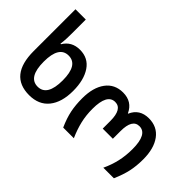

<svg xmlns="http://www.w3.org/2000/svg" viewBox="-98 -1165 1580 1580"><g transform="rotate(45 692.5 -375.0)"><path d="M298 10Q410 10 470 -64.5Q530 -139 530 -271Q530 -398 478.5 -474.5Q427 -551 330 -551Q234 -551 187 -472H181Q186 -511 187 -542.5Q188 -574 188 -599V-760H68V-274Q68 10 298 10ZM298 -89Q188 -89 188 -271Q188 -451 298 -451Q408 -451 408 -272Q408 -89 298 -89Z M685 0H809Q777 -72 761.5 -138.5Q746 -205 746 -279Q746 -452 839 -452Q921 -452 921 -313V-224H1039V-313Q1039 -452 1121 -452Q1214 -452 1214 -278Q1214 -201 1198.5 -133.5Q1183 -66 1152 0H1275Q1308 -76 1322 -139.5Q1336 -203 1336 -281Q1336 -407 1282 -480Q1228 -553 1130 -553Q1023 -553 982 -459H979Q936 -553 830 -553Q733 -553 679 -480Q625 -407 625 -281Q625 -204 638 -140Q651 -76 685 0Z"/></g></svg>

Font: Noto Sans Georgian SemiCondensed Semi
Style: Regular
Weight: 600
Width: 4
Designer: Monotype Design Team
Foundry: Monotype Imaging Inc.
Version: Version 1.901